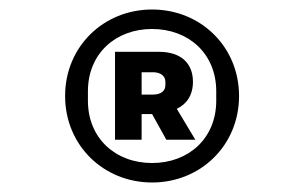

<svg xmlns="http://www.w3.org/2000/svg" viewBox="-20 -730 640 404"><path d="M300 -346C402 -346 483 -424 483 -528C483 -632 402 -710 300 -710C198 -710 117 -632 117 -528C117 -424 198 -346 300 -346ZM300 -387C223 -387 165 -439 165 -518V-538C165 -617 223 -669 300 -669C377 -669 435 -617 435 -538V-518C435 -439 377 -387 300 -387ZM278 -490H300L330 -436H391L352 -501C373 -511 386 -530 386 -558C386 -594 364 -621 314 -621H222V-436H278ZM278 -531V-578H302C318 -578 328 -570 328 -558V-551C328 -538 318 -531 302 -531Z"/></svg>

Font: IBM Plex Mono
Style: Bold
Weight: 700
Monospace: yes
Designer: Mike Abbink, Paul van der Laan, Pieter van Rosmalen
Foundry: Bold Monday
Version: Version 2.004